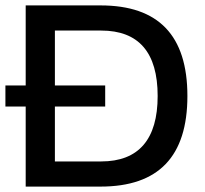

<svg xmlns="http://www.w3.org/2000/svg" viewBox="-28 -690 757 710"><path d="M344 -670H67V-374H-8V-296H67V0H344C558 0 665 -111 665 -335C665 -559 558 -670 344 -670ZM175 -93V-296H361V-374H175V-577H346C485 -577 555 -496 555 -335C555 -175 485 -93 346 -93Z"/></svg>

Font: LT Wave Alt Medium
Style: Regular
Weight: 500
Designer: Daniel Lyons
Version: Version 2.5 (Glyphs App)